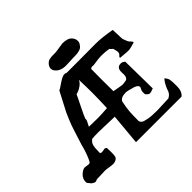

<svg xmlns="http://www.w3.org/2000/svg" viewBox="-197 -1164 1424 1424"><g transform="rotate(-45 515.0 -452.0)"><path d="M429.7 -806.6Q420.9 -818.4 420.9 -833Q420.9 -850.6 435.5 -868.2Q449.2 -883.8 466.3 -888.2Q483.4 -892.6 509.3 -892.1Q535.2 -891.6 549.8 -894.5Q610.4 -904.3 613.3 -904.3Q666 -904.3 687.5 -883.3Q709 -862.3 709 -835.9Q709 -820.3 699.2 -806.6Q691.4 -794.9 683.1 -788.1Q674.8 -781.2 660.2 -777.8Q645.5 -774.4 639.2 -773.4Q632.8 -772.5 610.8 -772Q588.9 -771.5 585 -771.5Q582 -771.5 556.2 -770Q530.3 -768.6 517.6 -768.6Q457 -768.6 429.7 -806.6ZM607.4 -94.7Q612.3 -83 621.6 -75.7Q630.9 -68.4 665.5 -61.5Q700.2 -54.7 759.8 -54.7Q766.6 -54.7 881.8 -59.6Q900.4 -69.3 909.2 -81.5Q918 -93.8 921.4 -106Q924.8 -118.2 935.5 -140.6Q946.3 -163.1 965.8 -186.5Q983.4 -167 987.3 -150.4Q991.2 -133.8 991.2 -79.1Q991.2 -24.4 960 0H482.4Q504.9 -241.2 504.9 -245.1H495.1Q471.7 -245.1 417.5 -247.6Q363.3 -250 335 -250Q301.8 -250 269.5 -247.1Q258.8 -238.3 252 -229Q245.1 -219.7 242.2 -207Q239.3 -194.3 238.3 -186Q237.3 -177.7 237.3 -158.7Q237.3 -139.6 236.3 -130.9Q245.1 -126 253.9 -126Q259.8 -126 269.5 -128.4Q279.3 -130.9 283.2 -130.9Q292 -130.9 299.8 -122.1Q300.8 -103.5 300.8 -73.2Q300.8 -32.2 292 -22.5Q275.4 -4.9 247.1 -4.9Q235.4 -4.9 209.5 -9.3Q183.6 -13.7 168 -13.7Q165 -13.7 158.7 -13.2Q152.3 -12.7 132.3 -12.2Q112.3 -11.7 83 -10.7Q80.1 -9.8 73.7 -6.8Q67.4 -3.9 62.5 -3.9Q51.8 -3.9 33.2 -17.6Q30.3 -22.5 23.9 -29.3Q17.6 -36.1 13.7 -41.5Q9.8 -46.9 9.8 -53.7Q9.8 -88.9 35.6 -112.8Q61.5 -136.7 82 -136.7Q87.9 -136.7 100.1 -134.3Q112.3 -131.8 117.2 -131.8Q127.9 -131.8 133.8 -136.7Q147.5 -160.2 159.7 -193.8Q171.9 -227.5 177.7 -250L183.6 -272.5Q209 -351.6 221.2 -390.6Q233.4 -429.7 250.5 -470.2Q267.6 -510.7 272.9 -522Q278.3 -533.2 306.2 -585.9Q334 -638.7 351.6 -672.9Q364.3 -678.7 387.2 -694.8Q410.2 -710.9 429.7 -721.7Q449.2 -732.4 463.9 -732.4Q474.6 -732.4 482.4 -727.5H580.1Q642.6 -727.5 708.5 -728Q774.4 -728.5 786.1 -728.5Q850.6 -728.5 949.2 -710.9Q950.2 -694.3 950.7 -677.7Q951.2 -661.1 951.7 -652.8Q952.1 -644.5 952.1 -635.7Q952.1 -627 952.6 -622.6Q953.1 -618.2 953.6 -614.3Q954.1 -610.4 955.6 -606.4Q957 -602.5 958.5 -599.1Q960 -595.7 962.4 -588.9Q964.8 -582 967.8 -575.2Q970.7 -567.4 982.4 -556.2Q994.1 -544.9 994.1 -539.1Q994.1 -538.1 994.1 -537.1L993.2 -535.2Q945.3 -519.5 920.9 -519.5Q913.1 -519.5 903.3 -520.5Q893.6 -521.5 876 -522.9Q858.4 -524.4 843.8 -525.4Q840.8 -529.3 840.8 -531.2Q840.8 -534.2 851.1 -543.5Q861.3 -552.7 861.3 -566.4Q861.3 -574.2 860.4 -578.1Q854.5 -602.5 853.5 -606.4Q852.5 -610.4 846.2 -614.3Q839.8 -618.2 832 -628.9Q794.9 -635.7 759.8 -635.7Q738.3 -635.7 716.8 -633.3Q695.3 -630.9 681.6 -628.4Q668 -626 665 -626Q662.1 -626 657.2 -626.5Q652.3 -627 650.4 -627Q638.7 -627 631.8 -619.1Q630.9 -574.2 630.9 -510.7Q630.9 -441.4 631.8 -385.7Q706.1 -372.1 712.9 -372.1Q730.5 -372.1 756.8 -377.9Q774.4 -389.6 774.4 -418.9Q774.4 -423.8 773.9 -432.6Q773.4 -441.4 773.4 -445.3Q773.4 -493.2 815.4 -493.2Q834 -493.2 848.6 -477.5Q848.6 -425.8 852.5 -194.3Q824.2 -182.6 812.5 -182.6Q799.8 -182.6 782.2 -203.1Q780.3 -210.9 780.3 -223.6Q780.3 -239.3 787.1 -251Q793.9 -262.7 793.9 -266.6Q793.9 -274.4 790 -280.3Q786.1 -286.1 778.8 -290Q771.5 -293.9 765.6 -296.4Q759.8 -298.8 752.4 -300.8Q745.1 -302.7 744.1 -302.7Q707 -314.5 687.5 -314.5Q638.7 -314.5 624 -286.1Q612.3 -227.5 609.9 -195.3Q607.4 -163.1 607.4 -94.7ZM508.8 -331.1Q512.7 -424.8 512.7 -484.4Q512.7 -548.8 509.8 -627Q502 -606.4 480 -590.3Q458 -574.2 439.5 -568.4L421.9 -562.5Q418 -551.8 382.8 -481.4Q347.7 -411.1 338.9 -386.7Q340.8 -386.7 340.8 -383.8Q340.8 -372.1 316.4 -328.1Q392.6 -326.2 405.3 -326.2Q445.3 -326.2 508.8 -331.1Z"/></g></svg>

Font: LPEducational
Style: Medium
Weight: 500
Designer: Based on Essays1743, by John Stracke, which says:

Based on the typeface in a 1743 English translation of the essays of 
Version: Version 001.204